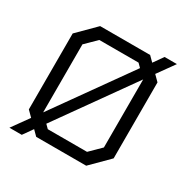

<svg xmlns="http://www.w3.org/2000/svg" viewBox="-172 -875 1020 1051"><g transform="rotate(30 338.0 -350.0)"><path d="M572 -624 606 -590V-110L496 0H180L149 -31L106 30H28L104 -76L70 -110V-590L180 -700H496L527 -669L570 -730H648ZM146 -135 484 -610 462 -632H214L146 -565ZM530 -565 192 -90 214 -68H462L530 -135Z"/></g></svg>

Font: Chakra Petch
Style: Regular
Weight: 400
Designer: Katatrad Aksorn Co.,Ltd.
Foundry: Cadson Demak Co.,Ltd.
Version: Version 1.000; ttfautohint (v1.6)